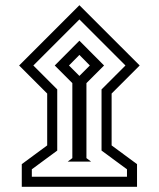

<svg xmlns="http://www.w3.org/2000/svg" viewBox="-20 -654 616 745"><path d="M54.2 -399.9 288.1 -633.8 522 -399.9 413.1 -291V-89.8L511.7 -17.1V70.8H64.5V-17.1L163.1 -89.8V-291ZM109.4 -399.9 202.1 -307.1V-69.8L103.5 2.9V31.7H472.7V2.9L374 -69.8V-307.1L466.8 -399.9L288.1 -578.6ZM242.7 -26.9 260.7 -40.5V-331.5L192.4 -399.9L288.1 -496.1L383.8 -399.9L315.4 -331.5V-40.5L333.5 -26.9ZM247.6 -399.9 288.1 -359.4 328.6 -399.9 288.1 -440.9Z"/></svg>

Font: Vazir Medium
Style: Medium
Weight: 500
Designer: Saber Rastikerdar
Foundry: Saber Rastikerdar
Version: Version 30.0.0